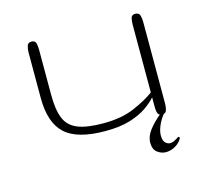

<svg xmlns="http://www.w3.org/2000/svg" viewBox="-80 -464 736 689"><g transform="rotate(-15 287.5 -120.0)"><path d="M266.1 4.9Q161.6 4.9 116.7 -36.4Q71.8 -77.6 71.8 -169.9V-338.9Q71.8 -351.6 75.2 -362.8Q78.6 -374 91.3 -374Q105.5 -374 108.2 -362.8Q110.8 -351.6 110.8 -338.9V-169.9Q110.8 -115.7 123.8 -83.7Q136.7 -51.8 170.4 -37.8Q204.1 -23.9 266.1 -23.9Q334.5 -23.9 382.6 -44.9Q430.7 -65.9 458.5 -86.9V-338.9Q458.5 -351.6 461.2 -362.8Q463.9 -374 476.6 -374Q491.2 -374 494.4 -362.8Q497.6 -351.6 497.6 -338.9V-34.2Q497.6 -21.5 494.1 -10.7Q490.7 0 479 0Q466.8 0 462.6 -7.8Q458.5 -15.6 458.5 -34.2V-68.8Q444.8 -52.7 420.4 -35.6Q396 -18.6 358.4 -6.8Q320.8 4.9 266.1 4.9ZM456.1 134.3Q439.5 134.3 424.6 123.3Q409.7 112.3 409.7 86.9Q409.7 63.5 427.5 40.5Q445.3 17.6 472.7 -4.9H487.3Q470.2 15.1 461.7 35.6Q453.1 56.2 453.1 71.8Q453.1 91.8 461.7 99.4Q470.2 106.9 478 106.9Q487.8 106.9 497.1 101.6Q506.3 96.2 512.7 92.3L517.6 96.7Q509.3 113.8 491.9 124Q474.6 134.3 456.1 134.3Z"/></g></svg>

Font: Gruppo
Style: Regular
Weight: 400
Designer: Vernon Adams
Foundry: Vernon Adams
Version: Version 1.001; ttfautohint (v1.8.4.7-5d5b);gftools[0.9.28]